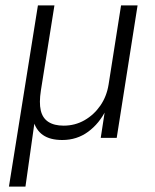

<svg xmlns="http://www.w3.org/2000/svg" viewBox="-20 -509 571 709"><path d="M13 180 120 -489H181L131 -175Q124 -130 130.5 -101.5Q137 -73 158.5 -59Q180 -45 215 -45Q257 -45 292 -65Q327 -85 350.5 -119Q374 -153 381 -197L427 -489H488L411 0H352L368 -104H372Q347 -53 305.5 -22.5Q264 8 210 8Q165 8 138.5 -10.5Q112 -29 102 -67L109 -68L74 180Z"/></svg>

Font: Nunito Sans 10pt SemiCondensed Light
Style: Italic
Weight: 300
Width: 4
Italic angle: -9°
Designer: Vernon Adams
Foundry: Vernon Adams
Version: Version 3.101;gftools[0.9.27]